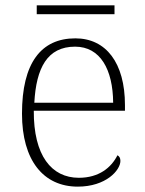

<svg xmlns="http://www.w3.org/2000/svg" viewBox="-20 -686 539 716"><path d="M117 -633H407V-666H117ZM270 10C375 10 429 -51 429 -86C429 -97 425 -103 418 -107C395 -61 349 -23 274 -23C172 -23 105 -106 106 -273H446V-294C446 -452 375 -543 261 -543C133 -543 62 -451 62 -262C62 -88 142 10 270 10ZM402 -303H108C115 -432 156 -512 260 -512C354 -512 401 -427 402 -303Z"/></svg>

Font: Noto Serif Telugu ExtraLight
Style: Regular
Weight: 200
Designer: Jelle Bosma - Monotype Design Team
Foundry: Monotype Imaging Inc.
Version: Version 2.005